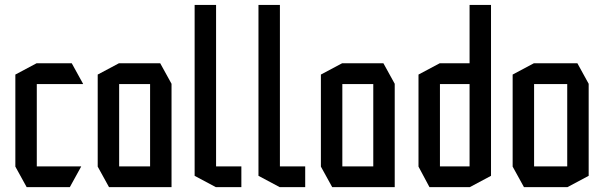

<svg xmlns="http://www.w3.org/2000/svg" viewBox="-20 -768 2479 788"><path d="M89.4 0 43 -84.2V-85.2H313V-84.2L266.6 0ZM43 -85.2V-462L130 -508.3H131V-85.2ZM131 -423.1V-508.3H274.5L320.9 -424.1V-423.1Z M469 -423.1V-508.3H637.6L684 -424.1V-423.1ZM427.4 0 381 -84.2V-85.2H596V0ZM381 -85.2V-462L468 -508.3H469V-85.2ZM596 0V-423.1H684V0Z M865.8 0 778.8 -46.4V-747.8H866.8V0ZM866.8 0V-85.2H970.6V0Z M1127.8 0 1040.8 -46.4V-747.8H1128.8V0ZM1128.8 0V-85.2H1232.6V0Z M1385 -423.1V-508.3H1553.6L1600 -424.1V-423.1ZM1343.4 0 1297 -84.2V-85.2H1512V0ZM1297 -85.2V-462L1384 -508.3H1385V-85.2ZM1512 0V-423.1H1600V0Z M1994.2 -424.7 1907.2 -508.3V-747.8H1995.2V-424.7ZM1785.6 -423.1V-508.3H1933.6L1995.2 -424.1V-423.1ZM1742.6 0 1697.6 -84.2V-85.2H1907.2V0ZM1697.6 -85.2V-462L1784.6 -508.3H1785.6V-85.2ZM1907.2 0V-423.1H1995.2V-46.4L1908.2 0Z M2172 -423.1V-508.3H2349.7L2396 -424.1V-423.1ZM2130.4 0 2084 -84.2V-85.2H2308V0ZM2084 -85.2V-462L2171 -508.3H2172V-85.2ZM2308 0V-423.1H2396V-46.4L2309 0Z"/></svg>

Font: Foldit Thin
Style: Regular
Weight: 100
Designer: Sophia Tai
Foundry: Sophia Tai
Version: Version 1.003